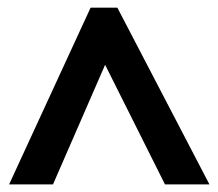

<svg xmlns="http://www.w3.org/2000/svg" viewBox="-20 -738 572 504"><path d="M529.8 -253.9H413.1L255.9 -567.9L119.1 -253.9H3.9L217.8 -717.8H288.1Z"/></svg>

Font: Open Sans Hebrew
Style: Bold
Weight: 700
Foundry: Ascender Corporation, Yanek Iontef
Version: Version 2.001;PS 002.001;hotconv 1.0.70;makeotf.lib2.5.58329